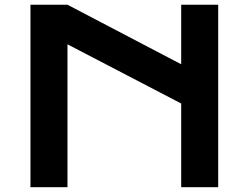

<svg xmlns="http://www.w3.org/2000/svg" viewBox="-20 -783 1040 803"><path d="M107.4 0H262.2V-597.7L737.8 -350.1V0H892.6V-763.2H737.8V-514.2L262.2 -763.2H107.4Z"/></svg>

Font: Krona One
Style: Regular
Weight: 400
Designer: Yvonne Schüttler
Foundry: Yvonne Schüttler
Version: Version 1.002